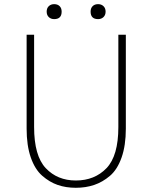

<svg xmlns="http://www.w3.org/2000/svg" viewBox="-20 -893 733 926"><path d="M108.4 -272.5V-725.6H144.5V-280.3Q144.5 -141.6 200.7 -82Q256.8 -22.5 345.7 -22.5Q436.5 -22.5 493.7 -82Q550.8 -141.6 550.8 -280.3V-725.6H586.9V-272.5Q586.9 -191.4 566.4 -133.3Q545.9 -75.2 510.3 -44.9Q474.6 -14.6 434.1 -1Q393.6 12.7 345.7 12.7Q297.9 12.7 258.3 -1Q218.8 -14.6 183.6 -45.4Q148.4 -76.2 128.4 -133.8Q108.4 -191.4 108.4 -272.5ZM241.2 -800.8Q225.6 -800.8 215.3 -810.5Q205.1 -820.3 205.1 -836.9Q205.1 -853.5 215.3 -863.3Q225.6 -873 241.2 -873Q257.8 -873 267.6 -863.3Q277.3 -853.5 277.3 -836.9Q277.3 -800.8 241.2 -800.8ZM453.1 -800.8Q417 -800.8 417 -836.9Q417 -853.5 426.8 -863.3Q436.5 -873 453.1 -873Q468.8 -873 479 -863.3Q489.3 -853.5 489.3 -836.9Q489.3 -820.3 479 -810.5Q468.8 -800.8 453.1 -800.8Z"/></svg>

Font: Gen Shin Gothic ExtraLight
Style: Regular
Weight: 100
Designer: [Source Han Sans]
Ryoko NISHIZUKA  (kana & ideographs); Paul D. Hunt (Latin, Greek & Cyrillic); Wenlong ZHANG  (bopomofo
Version: Version 1.002.20150607